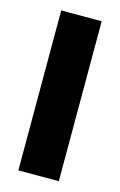

<svg xmlns="http://www.w3.org/2000/svg" viewBox="-90 -576 388 619"><g transform="rotate(15 104.0 -267.0)"><path d="M36 0V-534H171V0Z"/></g></svg>

Font: Mona Sans Condensed
Style: Bold
Weight: 700
Width: 3
Designer: Deni Anggara
Foundry: GitHub
Version: Version 2.000